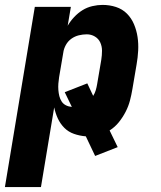

<svg xmlns="http://www.w3.org/2000/svg" viewBox="-35 -548 655 783"><path d="M-15 215 107 -520H254L241 -443Q252 -462 267.5 -478.5Q283 -495 301.5 -506.5Q320 -518 341.5 -523Q363 -528 383 -528Q412 -528 438 -519.5Q464 -511 482.5 -492.5Q501 -474 511.5 -449Q522 -424 526 -397Q530 -370 528.5 -341.5Q527 -313 522 -285L505 -185Q501 -161 495 -138Q489 -115 477.5 -92.5Q466 -70 450 -50Q434 -30 412 -16L445 52L353 88L315 8Q290 6 267 -2Q244 -10 227.5 -26.5Q211 -43 201 -64.5Q191 -86 186 -110L132 215ZM258 -112 229 -172 321 -208 345 -157Q352 -168 355.5 -180Q359 -192 361 -204L378 -304Q381 -323 381 -341Q381 -359 374 -374.5Q367 -390 352 -399Q337 -408 319 -408Q303 -408 286.5 -404Q270 -400 256 -390Q242 -380 233.5 -364.5Q225 -349 223 -333L206 -233Q204 -220 203 -207Q202 -194 203 -181Q204 -168 207 -156Q210 -144 216.5 -134Q223 -124 234 -118.5Q245 -113 258 -112Z"/></svg>

Font: Iosevka Heavy Extended
Style: Italic
Weight: 900
Width: 7
Italic angle: -9°
Monospace: yes
Designer: Belleve Invis
Foundry: Belleve Invis
Version: Version 32.5.0; ttfautohint (v1.8.4)